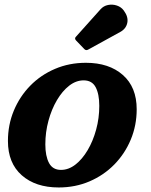

<svg xmlns="http://www.w3.org/2000/svg" viewBox="-20 -812 668 847"><path d="M526.5 -765Q547 -737 541.5 -711Q536 -685 510.5 -671L369.5 -593.5Q359.5 -587.5 352 -595.5L315.5 -633.5Q307 -642.5 315.5 -650.5L423 -770.5Q436.5 -786 456.5 -790Q476.5 -794 495.8 -787.5Q515 -781 526.5 -765ZM15 -190Q15 -261.5 41 -324Q67 -386.5 113.5 -434Q160 -481.5 222.8 -508.2Q285.5 -535 359 -535Q461 -535 522 -481.2Q583 -427.5 583 -330Q583 -259 557 -196.5Q531 -134 484.5 -86.5Q438 -39 375.2 -12Q312.5 15 239 15Q137 15 76 -38.8Q15 -92.5 15 -190ZM180 -175Q180 -123.5 196.2 -93Q212.5 -62.5 249 -62.5Q282.5 -62.5 312.8 -86Q343 -109.5 366.8 -149.8Q390.5 -190 404.2 -240.5Q418 -291 418 -345Q418 -397 402 -427.2Q386 -457.5 349 -457.5Q315.5 -457.5 285.2 -434Q255 -410.5 231.2 -370.2Q207.5 -330 193.8 -279.5Q180 -229 180 -175Z"/></svg>

Font: Besley*
Style: Bold Italic
Weight: 700
Italic angle: -13°
Designer: Owen Earl
Foundry: indestructible type*
Version: Version 2.000; ttfautohint (v1.8.3)